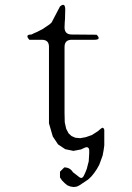

<svg xmlns="http://www.w3.org/2000/svg" viewBox="-20 -627 540 783"><path d="M391.6 -102.5Q401.4 -111.3 405.3 -97.7V-34.2L402.3 -12.7L398.4 7.8L391.6 26.4L384.8 44.9L375 62.5L364.3 78.1L352.5 92.8L338.9 105.5L303.7 128.9L293.9 133.8L281.2 135.7L267.6 133.8L254.9 128.9L244.1 120.1L233.4 109.4L224.6 96.7V73.2L242.2 55.7Q265.6 55.7 277.3 75.2L303.7 95.7Q314.5 103.5 321.3 90.8L328.1 76.2L334 61.5L337.9 45.9L341.8 31.2L342.8 15.6L343.8 -1V-16.6Q340.8 -30.3 327.1 -25.4L310.5 -17.6L279.3 -11.7L246.1 -18.6L216.8 -38.1L195.3 -70.3L179.7 -124V-436.5Q179.7 -464.8 150.4 -464.8H99.6Q80.1 -486.3 108.4 -486.3L118.2 -491.2L131.8 -497.1L154.3 -508.8L181.6 -527.3L190.4 -535.2L224.6 -600.6Q245.1 -618.2 246.1 -589.8L245.1 -549.8L244.1 -537.1L243.2 -515.6Q243.2 -486.3 272.5 -486.3L374 -485.4Q394.5 -464.8 365.2 -464.8H272.5Q243.2 -464.8 243.2 -435.5V-166L244.1 -127.9L250 -101.6L259.8 -83L271.5 -72.3L287.1 -65.4L306.6 -63.5L329.1 -67.4L354.5 -76.2L378.9 -91.8Z"/></svg>

Font: B2 Hana
Style: Regular
Weight: 500
Version: 2020-08-05; (max)